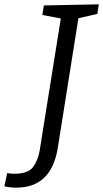

<svg xmlns="http://www.w3.org/2000/svg" viewBox="-93 -718 475 884"><path d="M362 -698 355 -654 268 -634 174 -43Q146 146 -18 146Q-45 146 -73 140L-60 79Q-43 82 -26 82Q37 82 60 50Q83 18 90 -27L187 -633L102 -649L109 -693Z"/></svg>

Font: Bitter Pro
Style: Italic
Weight: 400
Italic angle: -9°
Designer: Sol Matas, and Bitter project Authors
Foundry: Sol Matas
Version: Version 1.010